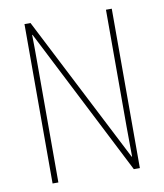

<svg xmlns="http://www.w3.org/2000/svg" viewBox="-81 -781 724 847"><g transform="rotate(-10 281.0 -357.0)"><path d="M477 0V-714H451V-190C451 -156 452 -103 452 -56H450L113 -714H86V0H112V-534C112 -589 112 -625 111 -661H113L450 0Z"/></g></svg>

Font: Noto Sans Gujarati Condensed Thin
Style: Regular
Weight: 100
Width: 3
Designer: Jelle Bosma - Monotype Design Team, Universal Thirst
Foundry: Monotype Imaging Inc.
Version: Version 2.106